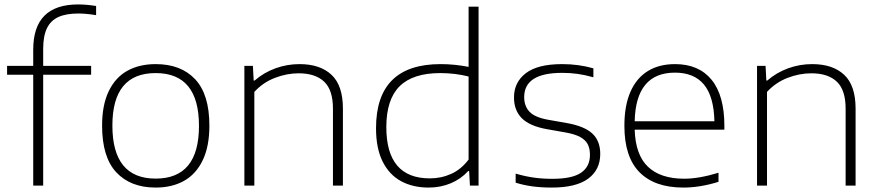

<svg xmlns="http://www.w3.org/2000/svg" viewBox="-20 -838 3970 867"><path d="M175 -617.5V-540.5H391.5V-500.5H175V0H130V-500.5H12V-540.5H130V-613.5Q130 -716.5 180.8 -767.2Q231.5 -818 333 -818Q369.5 -818 414 -811V-769.5Q369 -777 333.5 -777Q278.5 -777 243.8 -761.2Q209 -745.5 192 -710.5Q175 -675.5 175 -617.5Z M441 -270.5Q441 -364 471 -426.2Q501 -488.5 555.2 -518.5Q609.5 -548.5 683 -548.5Q797 -548.5 861.2 -480.2Q925.5 -412 925.5 -270.5Q925.5 -176.5 895.2 -114Q865 -51.5 810.8 -21.2Q756.5 9 683 9Q569.5 9 505.2 -59.8Q441 -128.5 441 -270.5ZM878.5 -269.5Q878.5 -508 683 -508Q487.5 -508 487.5 -271Q487.5 -31.5 683 -31.5Q878.5 -31.5 878.5 -269.5Z M1083.5 -540.5H1122L1125.5 -474.5H1130Q1171.5 -510.5 1223.8 -529.5Q1276 -548.5 1332.5 -548.5Q1425.5 -548.5 1477 -500.2Q1528.5 -452 1528.5 -347.5V0H1483.5V-347.5Q1483.5 -431.5 1443.8 -469.2Q1404 -507 1328.5 -507Q1275.5 -507 1221.8 -486.5Q1168 -466 1128.5 -423V0H1083.5Z M1678 -259Q1678 -548.5 1969.5 -548.5Q2032.5 -548.5 2096 -536V-808H2141V0H2102L2098.5 -65.5H2094Q2062 -30 2015.8 -10.5Q1969.5 9 1915.5 9Q1844.5 9 1791.2 -19.8Q1738 -48.5 1708 -108.2Q1678 -168 1678 -259ZM2096 -117.5V-492.5Q2069.5 -499.5 2036 -503.8Q2002.5 -508 1968.5 -508Q1844.5 -508 1784.5 -448.5Q1724.5 -389 1724.5 -264Q1724.5 -32.5 1921 -32.5Q1972.5 -32.5 2017.8 -53Q2063 -73.5 2096 -117.5Z M2308.5 -13V-54Q2353.5 -41 2392 -35.8Q2430.5 -30.5 2474 -30.5Q2563.5 -30.5 2603.8 -58Q2644 -85.5 2644 -138.5Q2644 -167.5 2633.8 -187Q2623.5 -206.5 2599.5 -219.5Q2575.5 -232.5 2533 -240L2448 -255Q2371 -269 2336 -304.5Q2301 -340 2301 -398Q2301 -466.5 2354.5 -507.5Q2408 -548.5 2518.5 -548.5Q2592.5 -548.5 2659.5 -529.5V-489Q2620 -500 2587.2 -504.5Q2554.5 -509 2518.5 -509Q2347 -509 2347 -399.5Q2347 -359.5 2370.5 -334Q2394 -308.5 2453.5 -297.5L2538.5 -282.5Q2618.5 -268.5 2654.5 -235.2Q2690.5 -202 2690.5 -143Q2690.5 -71.5 2636 -31.2Q2581.5 9 2471.5 9Q2425 9 2385.5 3.8Q2346 -1.5 2308.5 -13Z M3251 -252.5H2846Q2849.5 -138.5 2906.2 -84.8Q2963 -31 3069.5 -31Q3136.5 -31 3224.5 -58V-17Q3141.5 9 3065.5 9Q2936.5 9 2868 -60Q2799.5 -129 2799.5 -270Q2799.5 -361.5 2827 -423.8Q2854.5 -486 2905.5 -517.2Q2956.5 -548.5 3028 -548.5Q3135.5 -548.5 3193.2 -477.8Q3251 -407 3251 -269.5ZM2846 -290.5H3206Q3203.5 -402.5 3158.8 -456.2Q3114 -510 3028 -510Q2851 -510 2846 -290.5Z M3398.5 -540.5H3437L3440.5 -474.5H3445Q3486.5 -510.5 3538.8 -529.5Q3591 -548.5 3647.5 -548.5Q3740.5 -548.5 3792 -500.2Q3843.5 -452 3843.5 -347.5V0H3798.5V-347.5Q3798.5 -431.5 3758.8 -469.2Q3719 -507 3643.5 -507Q3590.5 -507 3536.8 -486.5Q3483 -466 3443.5 -423V0H3398.5Z"/></svg>

Font: Encode Sans Expanded ExtraLight
Style: Regular
Weight: 275
Width: 7
Designer: Multiple Designers
Foundry: Impallari Type
Version: Version 2.000